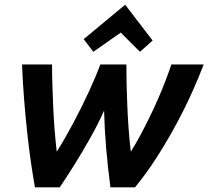

<svg xmlns="http://www.w3.org/2000/svg" viewBox="-20 -799 889 819"><path d="M129 0Q121 -45 112.5 -103Q104 -161 96.5 -229.5Q89 -298 83 -372.5Q77 -447 74 -524H202Q202 -484 203.5 -437.5Q205 -391 207 -342.5Q209 -294 213 -245Q217 -196 222 -152Q258 -209 292.5 -274Q327 -339 357 -403.5Q387 -468 408 -524H519Q519 -485 520 -441Q521 -397 523 -349Q525 -301 528.5 -251.5Q532 -202 538 -152Q559 -185 579.5 -223.5Q600 -262 619.5 -302Q639 -342 656 -381.5Q673 -421 687 -457.5Q701 -494 711 -524H849Q828 -469 798.5 -403.5Q769 -338 731.5 -268.5Q694 -199 650 -130Q606 -61 556 0H451Q440 -83 433 -164.5Q426 -246 424 -327Q399 -271 365 -210.5Q331 -150 296.5 -95Q262 -40 235 0ZM378 -578 337 -632 514 -779 631 -626 577 -578 495 -660Z"/></svg>

Font: Ubuntu Sans
Style: Bold Italic
Weight: 700
Italic angle: -13.5°
Designer: Dalton Maag Ltd
Foundry: Dalton Maag Ltd
Version: Version 1.006